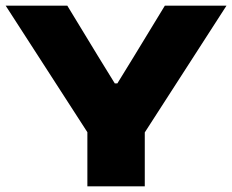

<svg xmlns="http://www.w3.org/2000/svg" viewBox="-20 -659 821 679"><path d="M308 -162 0 -639H218L327.5 -459L386 -364H395L452.5 -457.5L563 -639H781L473.5 -162ZM289 0V-334H492V0Z"/></svg>

Font: Anek Latin Expanded ExtraBold
Style: Regular
Weight: 800
Width: 7
Designer: Yesha Goshar
Foundry: Ek Type
Version: Version 1.003